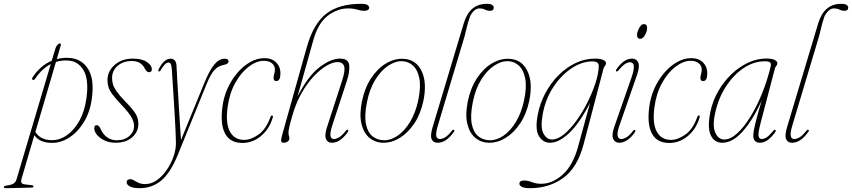

<svg xmlns="http://www.w3.org/2000/svg" viewBox="-127 -739 4456 1004"><path d="M58 -329Q51.5 -318.5 45 -321.5Q37 -325 43 -334.5Q84.5 -396.5 143.5 -421.5L163 -486Q166 -496 173 -504Q180 -512 186 -512Q194 -512 190 -499L170 -430Q199.5 -438 232 -436.5Q299 -433 333 -379.5Q367 -326 353.5 -225.5Q344.5 -155 312.5 -102Q280.5 -49 235.2 -19.8Q190 9.5 140.5 8Q112 7.5 89.8 -1.8Q67.5 -11 52.5 -32L-15 198Q-22 222.5 2 225L39 229.5Q48 230 48 236Q48 242 38.5 242L-92.5 245Q-107 245.5 -107 239Q-107 236.5 -104.5 234.8Q-102 233 -93.5 231.5Q-68 228 -56.5 221Q-45 214 -40.5 198.5L138.5 -404Q92 -380 58 -329ZM141.5 -6Q184 -5 222.5 -31.8Q261 -58.5 288.5 -108.2Q316 -158 325 -225.5Q338.5 -323.5 309.8 -371.8Q281 -420 228.5 -422.5Q195.5 -424.5 165.5 -415L58 -49Q83.5 -7.5 141.5 -6Z M484 -5.5Q524.5 -5.5 549.2 -27.5Q574 -49.5 574 -80Q574 -101 560.8 -125.2Q547.5 -149.5 506 -193.5Q477 -224 461.5 -244.8Q446 -265.5 440.5 -282.8Q435 -300 435 -320.5Q435 -367 472.8 -399.8Q510.5 -432.5 567.5 -432.5Q615.5 -432.5 641.2 -414.8Q667 -397 667 -377Q667 -361.5 652.5 -361.5Q646.5 -361.5 641.2 -365.5Q636 -369.5 630 -381Q610 -420 563 -420Q517 -420 488 -394.8Q459 -369.5 459 -331Q459 -315 463.5 -298.8Q468 -282.5 482.5 -261.5Q497 -240.5 526.5 -210Q555.5 -181 570.5 -161Q585.5 -141 591 -125.2Q596.5 -109.5 596.5 -92Q596.5 -49 563.8 -20.8Q531 7.5 477 7.5Q446.5 7.5 421.2 -4Q396 -15.5 381 -33Q366 -50.5 366 -68.5Q366 -84.5 379 -84.5Q384 -84.5 389 -80.2Q394 -76 399 -65Q413.5 -33 435.8 -19.2Q458 -5.5 484 -5.5Z M939.5 -300.5Q968.5 -372 993.8 -402Q1019 -432 1048 -432Q1068 -432 1068 -418.5Q1068 -404 1042.5 -399.5Q1013.5 -394 994 -372.5Q974.5 -351 953.5 -300L802.5 71.5Q764 165 716.2 205Q668.5 245 602.5 245Q569.5 245 552.5 236Q535.5 227 535.5 215Q535.5 198 554.5 198Q564 198 574.2 204.5Q584.5 211 598.2 217.2Q612 223.5 633 223.5Q664.5 223.5 693.2 203.2Q722 183 744.5 150.2Q767 117.5 780 80.5Q793 43.5 793 10.5Q793 -7.5 791.5 -42.2Q790 -77 787.5 -121.5Q785 -166 782 -213Q779 -260 776.2 -302.5Q773.5 -345 771.5 -376Q770 -396 766.2 -404Q762.5 -412 754 -412Q736.5 -412 714.5 -374Q709 -363.5 704 -365.5Q699 -368 703 -377.5Q730.5 -432 765 -432Q794 -432 796 -395Q797 -368 799.8 -323Q802.5 -278 805.8 -223.5Q809 -169 812.5 -112.8Q816 -56.5 819.5 -7Z M1252.5 -421Q1214 -421 1173.8 -390.5Q1133.5 -360 1103 -305Q1072.5 -250 1063 -177.5Q1052 -93.5 1075.5 -50.5Q1099 -7.5 1149.5 -7.5Q1185.5 -7.5 1225 -35.5Q1264.5 -63.5 1287 -126.5Q1290.5 -135.5 1295 -135.5Q1303.5 -135.5 1298 -120.5Q1280.5 -63.5 1237.5 -27.5Q1194.5 8.5 1140.5 8.5Q1077.5 8.5 1051 -38.8Q1024.5 -86 1035.5 -176Q1041.5 -228 1062.2 -274.8Q1083 -321.5 1113.8 -357.5Q1144.5 -393.5 1181 -414.2Q1217.5 -435 1255.5 -435Q1294.5 -435 1317 -412.5Q1339.5 -390 1339.5 -356Q1339.5 -315 1318 -315Q1303.5 -315 1303.5 -331.5Q1303.5 -341 1307 -352.2Q1310.5 -363.5 1310.5 -375.5Q1310.5 -395.5 1295 -408.2Q1279.5 -421 1252.5 -421Z M1400.5 -130.5Q1388 -86.5 1384.8 -70.5Q1381.5 -54.5 1381.5 -44Q1381.5 -35 1383.8 -28.8Q1386 -22.5 1386 -15.5Q1386 -5 1377 1.2Q1368 7.5 1356.5 7.5Q1344 7.5 1343.2 -3.2Q1342.5 -14 1352.5 -48L1477 -491.5Q1511.5 -614 1578 -666.5Q1644.5 -719 1761.5 -719Q1785.5 -719 1794.5 -713Q1803.5 -707 1803.5 -699.5Q1803.5 -682.5 1777 -682.5Q1760.5 -682.5 1740.2 -688.8Q1720 -695 1693.5 -695Q1638 -695 1587.2 -657Q1536.5 -619 1511 -527.5L1428.5 -233.5Q1482.5 -339.5 1542 -386Q1601.5 -432.5 1651 -432.5Q1694.5 -432.5 1699 -399.8Q1703.5 -367 1685 -310.5L1612 -88Q1598 -44.5 1601 -28.2Q1604 -12 1619.5 -12Q1630.5 -12 1645.5 -20.5Q1660.5 -29 1681 -54.5Q1688 -63 1692.5 -59.5Q1697 -56 1691 -47.5Q1651.5 7.5 1609.5 7.5Q1585.5 7.5 1577.5 -12Q1569.5 -31.5 1582 -71L1662 -317.5Q1680 -373.5 1672 -394Q1664 -414.5 1638 -414.5Q1613.5 -414.5 1580.8 -395.5Q1548 -376.5 1513.5 -340Q1479 -303.5 1449.2 -250.8Q1419.5 -198 1400.5 -130.5Z M1980.5 -431.5Q2046.5 -429.5 2076.8 -369.2Q2107 -309 2087 -211.5Q2072.5 -143 2039.8 -94Q2007 -45 1964.8 -18.8Q1922.5 7.5 1878.5 7.5Q1837 7.5 1806.2 -17.2Q1775.5 -42 1763.5 -90.2Q1751.5 -138.5 1765.5 -208Q1780 -279 1813.5 -329.8Q1847 -380.5 1891 -407Q1935 -433.5 1980.5 -431.5ZM1882.5 -5.5Q1918.5 -5.5 1954.2 -30.8Q1990 -56 2018 -102.8Q2046 -149.5 2060 -214Q2074.5 -283.5 2066 -328.2Q2057.5 -373 2033.5 -395.2Q2009.5 -417.5 1977.5 -419Q1941 -420.5 1903.2 -395.5Q1865.5 -370.5 1835.5 -322Q1805.5 -273.5 1792 -205.5Q1777.5 -133.5 1786.8 -89.5Q1796 -45.5 1821.8 -25.5Q1847.5 -5.5 1882.5 -5.5Z M2418.5 -719Q2438 -719 2446.5 -713.2Q2455 -707.5 2455 -699.5Q2455 -682.5 2435.5 -682.5Q2421 -682.5 2409.2 -688.8Q2397.5 -695 2379.5 -695Q2362 -695 2346.5 -677.5Q2331 -660 2326 -638Q2318.5 -616.5 2314 -595.8Q2309.5 -575 2302.5 -549.5L2163.5 -85.5Q2150.5 -42 2154.5 -27Q2158.5 -12 2173 -12Q2185 -12 2200 -20.5Q2215 -29 2236 -55Q2241.5 -63 2247 -60Q2251.5 -57 2246.5 -49.5Q2224.5 -19 2203.8 -5.8Q2183 7.5 2161.5 7.5Q2138.5 7.5 2130.2 -11Q2122 -29.5 2135 -73.5L2298 -617Q2328.5 -719 2418.5 -719Z M2534 -431.5Q2600 -429.5 2630.2 -369.2Q2660.5 -309 2640.5 -211.5Q2626 -143 2593.2 -94Q2560.5 -45 2518.2 -18.8Q2476 7.5 2432 7.5Q2390.5 7.5 2359.8 -17.2Q2329 -42 2317 -90.2Q2305 -138.5 2319 -208Q2333.5 -279 2367 -329.8Q2400.5 -380.5 2444.5 -407Q2488.5 -433.5 2534 -431.5ZM2436 -5.5Q2472 -5.5 2507.8 -30.8Q2543.5 -56 2571.5 -102.8Q2599.5 -149.5 2613.5 -214Q2628 -283.5 2619.5 -328.2Q2611 -373 2587 -395.2Q2563 -417.5 2531 -419Q2494.5 -420.5 2456.8 -395.5Q2419 -370.5 2389 -322Q2359 -273.5 2345.5 -205.5Q2331 -133.5 2340.2 -89.5Q2349.5 -45.5 2375.2 -25.5Q2401 -5.5 2436 -5.5Z M2925 14.5Q2892.5 138 2818.2 191.5Q2744 245 2645 245Q2614.5 245 2601.8 238Q2589 231 2589 221.5Q2589 205 2614 205Q2634 205 2654.8 213.5Q2675.5 222 2703 222Q2762 222 2815.5 174Q2869 126 2896 27.5L2958.5 -201Q2902.5 -93 2848.8 -42.8Q2795 7.5 2749.5 7.5Q2712.5 7.5 2691.2 -27Q2670 -61.5 2685 -139Q2696.5 -199 2724.8 -252Q2753 -305 2793.8 -345.8Q2834.5 -386.5 2883.2 -409.5Q2932 -432.5 2984.5 -432.5Q3011 -432.5 3026.5 -426Q3042 -419.5 3042 -408.5Q3042 -400.5 3036.5 -394.5Q3031 -388.5 3029 -381ZM2711 -142Q2698 -71.5 2715 -40.5Q2732 -9.5 2759.5 -9.5Q2789 -9.5 2822.2 -36.8Q2855.5 -64 2887.2 -108Q2919 -152 2945 -203.8Q2971 -255.5 2987 -305.2Q3003 -355 3004 -392.5Q3005 -418 2971 -418Q2916.5 -418 2862.2 -382.2Q2808 -346.5 2766.8 -284.2Q2725.5 -222 2711 -142Z M3221.5 -536Q3204 -536 3204 -556.5Q3204 -566 3209 -579.2Q3214 -592.5 3222.2 -602.8Q3230.5 -613 3240 -613Q3257 -613 3257 -592.5Q3257 -576 3246 -556Q3235 -536 3221.5 -536ZM3113 -85Q3099 -45.5 3102.5 -28.8Q3106 -12 3122 -12Q3133 -12 3148 -20.5Q3163 -29 3183 -54Q3189 -62 3194 -59Q3198 -55.5 3192.5 -47Q3172.5 -18.5 3151.8 -5.5Q3131 7.5 3112 7.5Q3088.5 7.5 3079.5 -12.5Q3070.5 -32.5 3084.5 -73.5L3174.5 -331.5Q3190 -376.5 3187.2 -395Q3184.5 -413.5 3167.5 -413.5Q3155 -413.5 3141 -404.2Q3127 -395 3106.5 -370.5Q3100.5 -363 3096 -366Q3091 -369.5 3097 -377.5Q3135.5 -432.5 3178 -432.5Q3201.5 -432.5 3210.5 -412.2Q3219.5 -392 3204.5 -348.5Z M3484.5 -421Q3446 -421 3405.8 -390.5Q3365.5 -360 3335 -305Q3304.5 -250 3295 -177.5Q3284 -93.5 3307.5 -50.5Q3331 -7.5 3381.5 -7.5Q3417.5 -7.5 3457 -35.5Q3496.5 -63.5 3519 -126.5Q3522.5 -135.5 3527 -135.5Q3535.5 -135.5 3530 -120.5Q3512.5 -63.5 3469.5 -27.5Q3426.5 8.5 3372.5 8.5Q3309.5 8.5 3283 -38.8Q3256.5 -86 3267.5 -176Q3273.5 -228 3294.2 -274.8Q3315 -321.5 3345.8 -357.5Q3376.5 -393.5 3413 -414.2Q3449.5 -435 3487.5 -435Q3526.5 -435 3549 -412.5Q3571.5 -390 3571.5 -356Q3571.5 -315 3550 -315Q3535.5 -315 3535.5 -331.5Q3535.5 -341 3539 -352.2Q3542.5 -363.5 3542.5 -375.5Q3542.5 -395.5 3527 -408.2Q3511.5 -421 3484.5 -421Z M3850.5 -96.5Q3837 -45 3839.5 -28.5Q3842 -12 3857 -12Q3868 -12 3881.8 -20.8Q3895.5 -29.5 3916 -54Q3922 -62.5 3928 -59.5Q3932 -56 3926.5 -47.5Q3887 7.5 3846.5 7.5Q3831 7.5 3821.5 -1.5Q3812 -10.5 3812 -29Q3812 -40.5 3815.8 -61.2Q3819.5 -82 3829 -118.2Q3838.5 -154.5 3856 -212.5Q3808 -108.5 3755.5 -50.5Q3703 7.5 3650 7.5Q3608 7.5 3589.5 -32.2Q3571 -72 3588 -155.5Q3599.5 -211 3628.2 -261.2Q3657 -311.5 3697 -350Q3737 -388.5 3784.2 -410.8Q3831.5 -433 3880.5 -433Q3909 -433 3923.5 -425.8Q3938 -418.5 3938 -408.5Q3938 -401 3932.5 -394.5Q3927 -388 3925 -380.5ZM3612.5 -147.5Q3597.5 -79.5 3613.8 -44.5Q3630 -9.5 3660.5 -9.5Q3692.5 -9.5 3727.8 -41.5Q3763 -73.5 3796.8 -128Q3830.5 -182.5 3858.2 -251.2Q3886 -320 3903.5 -393.5Q3906 -406.5 3899.5 -412.5Q3893 -418.5 3872 -418.5Q3815 -418.5 3762.2 -383.5Q3709.5 -348.5 3669.5 -287.2Q3629.5 -226 3612.5 -147.5Z M4272 -719Q4291.5 -719 4300 -713.2Q4308.5 -707.5 4308.5 -699.5Q4308.5 -682.5 4289 -682.5Q4274.5 -682.5 4262.8 -688.8Q4251 -695 4233 -695Q4215.5 -695 4200 -677.5Q4184.5 -660 4179.5 -638Q4172 -616.5 4167.5 -595.8Q4163 -575 4156 -549.5L4017 -85.5Q4004 -42 4008 -27Q4012 -12 4026.5 -12Q4038.5 -12 4053.5 -20.5Q4068.5 -29 4089.5 -55Q4095 -63 4100.5 -60Q4105 -57 4100 -49.5Q4078 -19 4057.2 -5.8Q4036.5 7.5 4015 7.5Q3992 7.5 3983.8 -11Q3975.5 -29.5 3988.5 -73.5L4151.5 -617Q4182 -719 4272 -719Z"/></svg>

Font: Fraunces 144pt Soft Thin
Style: Italic
Weight: 100
Italic angle: -16°
Version: Version 1.000;[0bf87f6ff]